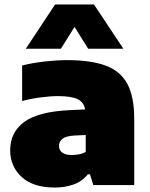

<svg xmlns="http://www.w3.org/2000/svg" viewBox="-20 -828 670 859"><path d="M226 11Q127.5 11 76.5 -36.5Q25.5 -84 25.5 -155.5Q25.5 -236 87.8 -282Q150 -328 288 -335L361 -338.5Q355 -370.5 327.5 -384.2Q300 -398 239 -398Q205 -398 161.2 -392.2Q117.5 -386.5 79 -376V-535Q126.5 -547 180.8 -553Q235 -559 280 -559Q386.5 -559 452.8 -534.5Q519 -510 549.8 -452.5Q580.5 -395 580.5 -296V0H397.5L382.5 -48H373Q347 -16 308.8 -2.5Q270.5 11 226 11ZM244 -175Q244 -156.5 258.2 -145.5Q272.5 -134.5 301 -134.5Q315.5 -134.5 332 -137.2Q348.5 -140 363.5 -148V-224L311 -221.5Q274.5 -219 259.2 -207Q244 -195 244 -175ZM95.5 -610 226.5 -808H400.5L532 -610H374.5L313.5 -707.5L252.5 -610Z"/></svg>

Font: Encode Sans SemiExpanded SemiExpanded Black
Style: Regular
Weight: 900
Width: 6
Designer: Multiple Designers
Foundry: Impallari Type
Version: Version 3.000; ttfautohint (v1.8.3) -l 8 -r 50 -G 200 -x 14 